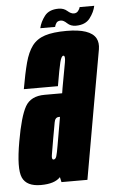

<svg xmlns="http://www.w3.org/2000/svg" viewBox="-74 -734 467 774"><g transform="rotate(-5 160.0 -347.0)"><path d="M143.5 0 139 -20.5Q116 4.5 60 4.5Q2.5 4.5 -14.2 -32.2Q-31 -69 -11.5 -178.5Q6 -278.5 28.2 -317.5Q50.5 -356.5 106.5 -356.5H177.5L181 -378.5Q194.5 -453 199.5 -480Q203.5 -503.5 197.5 -506.5Q196.5 -507 195.5 -507Q187.5 -507 181.2 -482.2Q175 -457.5 163 -386.5H25Q36 -449.5 47.2 -491.8Q58.5 -534 77.2 -559Q96 -584 129 -594.8Q162 -605.5 216.5 -605.5Q312.5 -605.5 335 -565Q345 -546.5 340.5 -520Q325 -434.5 301 -298L248.5 0ZM140.5 -147.5 160.5 -262.5H156Q140.5 -262.5 137.2 -242.2Q134 -222 126 -180Q119 -138 115 -115.5Q111.5 -97.5 117 -94Q118.5 -93.5 120 -93.5Q128 -93.5 131.8 -105.8Q135.5 -118 140.5 -147.5ZM256.5 -623Q235.5 -623 222 -636Q208.5 -649 197.5 -649Q184.5 -649 179.2 -641Q174 -633 172.5 -625.5H112.5Q118 -650.5 136 -674Q154 -697.5 192.5 -697.5Q213.5 -697.5 227.2 -685.2Q241 -673 253 -673Q263.5 -673 270 -681Q276.5 -689 278 -696.5H337Q332 -671.5 313.5 -647.2Q295 -623 256.5 -623Z"/></g></svg>

Font: Anybody UltraCondensed Regular
Style: Bold Italic
Weight: 700
Width: 1
Italic angle: -10°
Designer: Tyler Finck
Foundry: Etcetera Type Company
Version: Version 1.010; ttfautohint (v1.8.3) -l 8 -r 50 -G 200 -x 14 